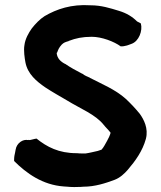

<svg xmlns="http://www.w3.org/2000/svg" viewBox="-20 -742 639 762"><path d="M36 -103C85 -54 149 -8 233 -2C244 -1 252 -1 260 0H262C270 0 278 1 290 0C295 0 303 0 311 -1C357 -1 399 -15 434 -28C456 -36 474 -53 487 -68C517 -103 546 -143 559 -191C570 -233 550 -269 535 -290C517 -312 501 -329 480 -349C438 -387 383 -409 337 -433L336 -434C327 -438 315 -442 308 -449H307C280 -463 260 -474 241 -487L240 -488H239C221 -497 207 -510 205 -531V-532L207 -534C211 -545 214 -553 225 -565C233 -573 239 -575 253 -579V-580H254C280 -590 307 -596 344 -596C384 -596 433 -577 459 -558H464C469 -558 473 -559 477 -560C486 -561 495 -566 502 -568C531 -578 547 -620 539 -649L524 -657C505 -676 482 -690 452 -699C416 -710 382 -721 339 -721C263 -726 205 -706 157 -678C138 -666 120 -647 106 -629C94 -612 80 -588 77 -563C73 -542 78 -510 81 -494C90 -448 125 -419 160 -395C189 -376 216 -361 245 -344C300 -310 359 -288 392 -246C398 -238 412 -225 419 -215C416 -204 411 -194 405 -183C397 -169 392 -158 383 -148C381 -147 375 -145 368 -143C354 -140 335 -135 320 -133H305C299 -133 293 -133 286 -134H284C213 -134 166 -159 125 -192C116 -191 101 -186 98 -186L94 -187L92 -186C71 -191 46 -174 42 -148L40 -137C38 -129 36 -119 36 -109Z"/></svg>

Font: Hussar Pisanka
Style: Bd
Weight: 700
Designer: Robert Jablonski
Foundry: Cannot Into Space Fonts
Version: Version 1.070